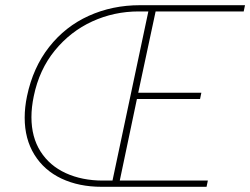

<svg xmlns="http://www.w3.org/2000/svg" viewBox="-20 -719 963 739"><path d="M75 -266Q75 -306 84 -349Q107 -459 169 -538Q231 -617 321.5 -658Q412 -699 519 -699H923L918 -675H579L512 -362H755L750 -338H507L441 -24H780L775 0H371Q284 0 217 -31.5Q150 -63 112.5 -123.5Q75 -184 75 -266ZM413 -24 551 -675H514Q419 -675 335 -636.5Q251 -598 191 -524.5Q131 -451 110 -349Q101 -306 101 -268Q101 -191 136 -136Q171 -81 233.5 -52.5Q296 -24 376 -24Z"/></svg>

Font: Prompt Thin
Style: Italic
Weight: 250
Italic angle: -12°
Designer: Katatrad Team
Foundry: CadsonDemak
Version: Version 1.001